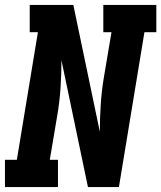

<svg xmlns="http://www.w3.org/2000/svg" viewBox="-21 -755 651 775"><path d="M-1 0V-110H47L132 -625H99V-735H275L382 -223Q382 -277 385.5 -332Q389 -387 398 -441L429 -625H396V-735H610V-625H562L459 0H334L227 -512Q227 -458 223.5 -403Q220 -348 211 -294L180 -110H213V0Z"/></svg>

Font: Iosevka Curly Slab XBdEx
Style: Italic
Weight: 800
Width: 7
Italic angle: -9°
Monospace: yes
Designer: Belleve Invis
Foundry: Belleve Invis
Version: Version 11.1.0; ttfautohint (v1.8.3)